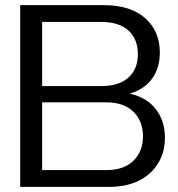

<svg xmlns="http://www.w3.org/2000/svg" viewBox="-20 -732 699 752"><path d="M626 -192.9Q626 -107.9 567.6 -54Q509.3 0 405.8 0H59.1V-711.9H386.2Q490.7 -711.9 548.3 -661.1Q606 -610.4 606 -525.9Q606 -465.8 575.9 -424.1Q545.9 -382.3 487.8 -365.2Q554.7 -350.6 590.3 -304.4Q626 -258.3 626 -192.9ZM397 -331.1H145V-65.9H397Q465.3 -65.9 502.7 -102.5Q540 -139.2 540 -198.2Q540 -257.3 502.7 -294.2Q465.3 -331.1 397 -331.1ZM520 -520Q520 -578.6 483.2 -612.3Q446.3 -646 377 -646H145V-395H377Q446.3 -395 483.2 -428.5Q520 -461.9 520 -520Z"/></svg>

Font: Creato Display
Style: Regular
Weight: 400
Version: Version 1.000